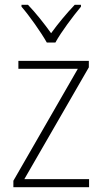

<svg xmlns="http://www.w3.org/2000/svg" viewBox="-20 -877 429 804"><path d="M176 -699H212C236 -743 285 -808 319 -849V-857H293C257 -819 223 -778 194 -738C166 -777 129 -824 97 -857H70V-849C103 -811 151 -743 176 -699ZM353 -93V-127H82L352 -595V-622H57V-589H306L36 -120V-93Z"/></svg>

Font: Noto Sans Kannada UI SemiCondensed ExtraLight
Style: Regular
Weight: 200
Width: 4
Designer: Jelle Bosma - Monotype Design Team
Foundry: Monotype Imaging Inc.
Version: Version 2.005